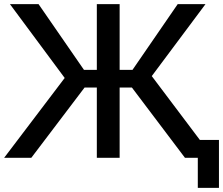

<svg xmlns="http://www.w3.org/2000/svg" viewBox="-34 -761 1076 926"><path d="M433 0H543V-339H602L858 0H920V145H1022V-86H930L698 -394L957 -741H823L605 -424H543V-741H433V-424H371L152 -741H14L278 -385L-14 0H117L374 -339H433Z"/></svg>

Font: Cheyenne Sans Medium
Style: Regular
Weight: 500
Designer: The Public Sans project authors (U.S. Web Design System), Libre Franklin designed by Pablo Impallari and Rodrigo Fuenzal
Foundry: The Cheyenne Sans Project Authors
Version: Version 2.007